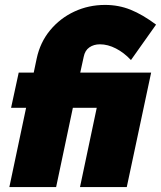

<svg xmlns="http://www.w3.org/2000/svg" viewBox="-20 -760 654 780"><path d="M86 -322H25L56 -465H117L129 -522Q143 -588 183.5 -637Q224 -686 282 -713Q340 -740 407 -740Q462 -740 510.5 -720.5Q559 -701 614 -660L512 -516Q484 -546 451 -563Q418 -580 386 -580Q361 -580 343 -567.5Q325 -555 320 -529L306 -465H594L495 0H305L373 -322H276L208 0H18Z"/></svg>

Font: Raleway Black
Style: Italic
Weight: 900
Italic angle: -12°
Designer: Matt McInerney, Pablo Impallari, Rodrigo Fuenzalida
Foundry: Matt McInerney, Pablo Impallari, Rodrigo Fuenzalida
Version: Version 4.101;RELEASE